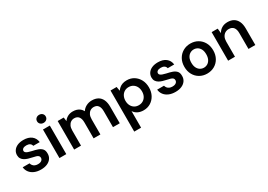

<svg xmlns="http://www.w3.org/2000/svg" viewBox="11 -1710 4068 2917"><g transform="rotate(-30 2044.5 -252.0)"><path d="M268 12Q202 12 152.5 -9.5Q103 -31 74 -69.5Q45 -108 40 -158H160Q165 -137 178.5 -119.5Q192 -102 214 -92Q236 -82 267 -82Q296 -82 315 -90.5Q334 -99 343.5 -113Q353 -127 353 -143Q353 -167 340 -179.5Q327 -192 302.5 -199.5Q278 -207 243 -214Q209 -221 175.5 -231Q142 -241 115.5 -257Q89 -273 73 -298Q57 -323 57 -359Q57 -403 80.5 -438Q104 -473 148.5 -493Q193 -513 255 -513Q342 -513 394.5 -472.5Q447 -432 456 -360H342Q337 -388 314 -403.5Q291 -419 254 -419Q215 -419 194.5 -404.5Q174 -390 174 -366Q174 -351 187 -339Q200 -327 224 -318.5Q248 -310 282 -302Q337 -291 380 -276Q423 -261 448.5 -232.5Q474 -204 473 -150Q474 -103 449 -66Q424 -29 377.5 -8.5Q331 12 268 12Z M594 0V-501H714V0ZM654 -583Q621 -583 599.5 -603Q578 -623 578 -653Q578 -684 599.5 -704Q621 -724 654 -724Q687 -724 708.5 -704Q730 -684 730 -653Q730 -623 708.5 -603Q687 -583 654 -583Z M852 0V-501H958L967 -433Q991 -470 1031 -491.5Q1071 -513 1122 -513Q1160 -513 1190.5 -503Q1221 -493 1244.5 -473.5Q1268 -454 1284 -424Q1311 -466 1356.5 -489.5Q1402 -513 1455 -513Q1518 -513 1562 -488Q1606 -463 1629 -413Q1652 -363 1652 -290V0H1533V-279Q1533 -343 1507.5 -377.5Q1482 -412 1430 -412Q1396 -412 1369 -394.5Q1342 -377 1327 -344.5Q1312 -312 1312 -264V0H1193V-279Q1193 -343 1167 -377.5Q1141 -412 1088 -412Q1055 -412 1028.5 -394.5Q1002 -377 987 -344.5Q972 -312 972 -264V0Z M1779 220V-501H1886L1899 -428Q1915 -451 1937.5 -470.5Q1960 -490 1992.5 -501.5Q2025 -513 2067 -513Q2138 -513 2192.5 -478.5Q2247 -444 2278 -385Q2309 -326 2309 -249Q2309 -174 2277.5 -115Q2246 -56 2191.5 -22Q2137 12 2067 12Q2010 12 1967 -9.5Q1924 -31 1899 -71V220ZM2042 -92Q2084 -92 2117 -112Q2150 -132 2168.5 -167.5Q2187 -203 2187 -250Q2187 -297 2168.5 -333Q2150 -369 2117 -389Q2084 -409 2042 -409Q1999 -409 1966.5 -389Q1934 -369 1915.5 -333Q1897 -297 1897 -251Q1897 -204 1915.5 -168Q1934 -132 1966.5 -112Q1999 -92 2042 -92Z M2627 12Q2561 12 2511.5 -9.5Q2462 -31 2433 -69.5Q2404 -108 2399 -158H2519Q2524 -137 2537.5 -119.5Q2551 -102 2573 -92Q2595 -82 2626 -82Q2655 -82 2674 -90.5Q2693 -99 2702.5 -113Q2712 -127 2712 -143Q2712 -167 2699 -179.5Q2686 -192 2661.5 -199.5Q2637 -207 2602 -214Q2568 -221 2534.5 -231Q2501 -241 2474.5 -257Q2448 -273 2432 -298Q2416 -323 2416 -359Q2416 -403 2439.5 -438Q2463 -473 2507.5 -493Q2552 -513 2614 -513Q2701 -513 2753.5 -472.5Q2806 -432 2815 -360H2701Q2696 -388 2673 -403.5Q2650 -419 2613 -419Q2574 -419 2553.5 -404.5Q2533 -390 2533 -366Q2533 -351 2546 -339Q2559 -327 2583 -318.5Q2607 -310 2641 -302Q2696 -291 2739 -276Q2782 -261 2807.5 -232.5Q2833 -204 2832 -150Q2833 -103 2808 -66Q2783 -29 2736.5 -8.5Q2690 12 2627 12Z M3182 12Q3111 12 3053.5 -21Q2996 -54 2963 -113.5Q2930 -173 2930 -250Q2930 -329 2963.5 -388Q2997 -447 3054.5 -480Q3112 -513 3183 -513Q3256 -513 3313 -480Q3370 -447 3403 -388Q3436 -329 3436 -250Q3436 -173 3403 -113.5Q3370 -54 3312.5 -21Q3255 12 3182 12ZM3183 -91Q3219 -91 3248.5 -109Q3278 -127 3296 -162.5Q3314 -198 3314 -251Q3314 -304 3296.5 -339Q3279 -374 3249.5 -392Q3220 -410 3184 -410Q3149 -410 3119 -392Q3089 -374 3071 -339Q3053 -304 3053 -251Q3053 -198 3071 -162.5Q3089 -127 3118.5 -109Q3148 -91 3183 -91Z M3553 0V-501H3659L3668 -417Q3691 -461 3734 -487Q3777 -513 3836 -513Q3897 -513 3940 -488Q3983 -463 4006.5 -413.5Q4030 -364 4030 -290V0H3910V-279Q3910 -343 3882.5 -377.5Q3855 -412 3799 -412Q3763 -412 3734.5 -394.5Q3706 -377 3689.5 -344.5Q3673 -312 3673 -265V0Z"/></g></svg>

Font: DM Sans 17pt SemiBold
Style: Regular
Weight: 600
Version: Version 4.004;gftools[0.9.30]